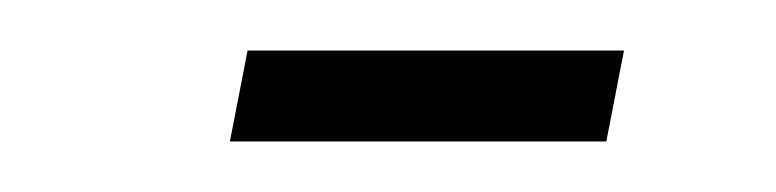

<svg xmlns="http://www.w3.org/2000/svg" viewBox="-20 -324 307 76"><path d="M71 -268 78 -304H227L220 -268Z"/></svg>

Font: Saira Ultra Condensed Thin
Style: Italic
Weight: 100
Width: 1
Italic angle: -12°
Designer: Hector Gatti with collaboration of the Omnibus-Type team
Foundry: Omnibus-Type
Version: Version 1.001; ttfautohint (v1.8)